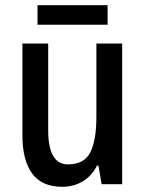

<svg xmlns="http://www.w3.org/2000/svg" viewBox="-20 -707 557 737"><path d="M449 -540V0H370L358 -71H352Q332 -31 297 -10.5Q262 10 219 10Q140 10 103 -41.5Q66 -93 66 -187V-540H165V-207Q165 -76 241 -76Q303 -76 326.5 -122Q350 -168 350 -259V-540ZM393 -687V-612H124V-687Z"/></svg>

Font: Noto Sans Condensed Medium
Style: Regular
Weight: 500
Width: 3
Designer: Monotype Design Team
Foundry: Monotype Imaging Inc.
Version: Version 2.013; ttfautohint (v1.8.4.7-5d5b)